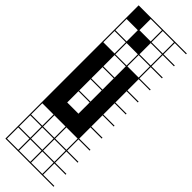

<svg xmlns="http://www.w3.org/2000/svg" viewBox="-331 -737 1025 1025"><g transform="rotate(45 182.0 -224.0)"><path d="M363.6 278.8H0V-727.3H363.6V-721.2H278.8V-636.4H363.6V-630.3H278.8V-545.5H363.6V-539.4H278.8V-454.5H363.6V-448.5H278.8V-363.6H363.6V-357.6H278.8V-272.7H363.6V-266.7H278.8V-181.8H363.6V-175.8H278.8V-90.9H363.6V-84.8H278.8V0H363.6V6.1H278.8V90.9H363.6V97H278.8V181.8H363.6V187.9H278.8V272.7H363.6ZM187.9 -636.4H272.7V-721.2H187.9ZM6.1 -636.4H90.9V-721.2H6.1ZM97 -636.4H181.8V-721.2H97ZM187.9 -545.5H272.7V-630.3H187.9ZM6.1 -545.5H90.9V-630.3H6.1ZM97 -545.5H181.8V-630.3H97ZM6.1 -454.5H90.9V-539.4H6.1ZM187.9 -454.5H272.7V-539.4H187.9ZM97 -454.5H181.8V-539.4H97ZM97 -363.6H181.8V-448.5H97ZM97 -272.7H181.8V-357.6H97ZM97 -181.8H181.8V-266.7H97ZM97 -90.9H181.8V-175.8H97ZM187.9 90.9H272.7V6.1H187.9ZM97 90.9H181.8V6.1H97ZM6.1 90.9H90.9V6.1H6.1ZM97 181.8H181.8V97H97ZM6.1 181.8H90.9V97H6.1ZM272.7 97H187.9V181.8H272.7ZM181.8 272.7V187.9H6.1V272.7H90.9V187.9H97V272.7ZM272.7 272.7V187.9H187.9V272.7ZM90.9 -636.4H181.8V-545.5H90.9ZM0 -727.3H90.9V-636.4H0Z"/></g></svg>

Font: Micro 5 Charted
Style: Regular
Weight: 400
Designer: Sarah Cadigan-Fried
Version: Version 1.000; ttfautohint (v1.8.4.7-5d5b)